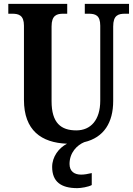

<svg xmlns="http://www.w3.org/2000/svg" viewBox="-20 -734 688 994"><path d="M380 240C399 240 437 234 455 224V162C434 167 416 170 400 170C366 170 340 154 340 115C340 55 380 17 416 2C519 -22 566 -101 566 -211V-597C566 -655 592 -663 628 -663H648V-714H419V-663H438C474 -663 499 -655 499 -601V-213C499 -113 450 -59 375 -59C296 -59 247 -97 247 -210V-597C247 -655 274 -663 308 -663H328V-714H23V-663H43C77 -663 104 -655 104 -601V-217C104 -59 194 5 327 10C284 32 250 78 250 130C250 206 295 240 380 240Z"/></svg>

Font: Noto Serif Ethiopic Condensed
Style: Bold
Weight: 700
Width: 3
Designer: Monotype Design Team
Foundry: Monotype Imaging Inc.
Version: Version 2.102